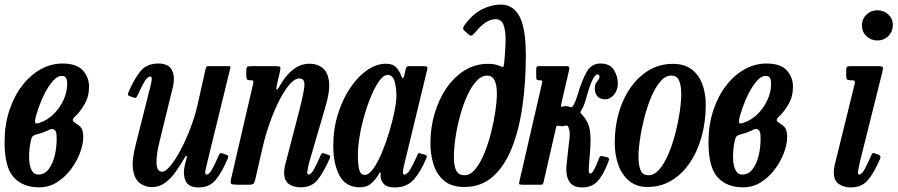

<svg xmlns="http://www.w3.org/2000/svg" viewBox="-21 -810 3936 842"><path d="M-1 -186.5Q-1 -262 19.8 -325Q40.5 -388 76 -434.2Q111.5 -480.5 157.2 -506Q203 -531.5 253.5 -531.5Q314 -531.5 341.8 -501.8Q369.5 -472 369.5 -429.5Q369.5 -386.5 349.8 -352.8Q330 -319 308.5 -299.5Q297 -289 298.2 -282.5Q299.5 -276 317.5 -265Q333.5 -255.5 338.8 -242.5Q344 -229.5 344 -209.5Q344 -177 329.5 -138.8Q315 -100.5 289 -66.2Q263 -32 228 -10.2Q193 11.5 151.5 11.5Q78.5 11.5 38.8 -32.8Q-1 -77 -1 -186.5ZM152.5 -271.5Q188.5 -283.5 215.8 -311.2Q243 -339 258.2 -373.2Q273.5 -407.5 273.5 -440Q273.5 -461.5 268.2 -469.2Q263 -477 248.5 -477Q222.5 -477 191 -428.2Q159.5 -379.5 136.5 -300.5Q131 -280.5 133.2 -272.8Q135.5 -265 152.5 -271.5ZM187.5 -237.5Q173 -230.5 161.8 -227Q150.5 -223.5 137.5 -220Q122 -215.5 118.2 -206.5Q114.5 -197.5 111 -175.5Q106 -146 106.8 -115.5Q107.5 -85 117 -64.8Q126.5 -44.5 147.5 -44.5Q174.5 -44.5 192.2 -67.8Q210 -91 218.8 -126.8Q227.5 -162.5 227.5 -200Q227.5 -220.5 225.8 -227.5Q224 -234.5 219 -239.5Q214.5 -244 207.5 -244.2Q200.5 -244.5 187.5 -237.5Z M542 -404.5Q566.5 -462.5 594.5 -497Q622.5 -531.5 673.5 -531.5Q719.5 -531.5 733.8 -501Q748 -470.5 736 -423.5L679.5 -193Q664 -132 665.5 -94.5Q667 -57 690 -57Q705 -57 726.5 -83Q748 -109 770.8 -151.8Q793.5 -194.5 813.2 -245.5Q833 -296.5 844.5 -346.5L881 -509Q882.5 -515 885 -517.5Q887.5 -520 895 -520H977Q986.5 -520 988.5 -518.5Q990.5 -517 988.5 -509.5L888.5 -100Q884.5 -83 880.2 -63.8Q876 -44.5 885 -44.5Q896.5 -44.5 909.2 -67.8Q922 -91 938.5 -128.5Q941.5 -135 944.5 -137.2Q947.5 -139.5 955.5 -137L971 -131.5Q978 -129 979.5 -125.8Q981 -122.5 978 -115Q953.5 -57 926.2 -22.5Q899 12 849 12Q806.5 12 793.2 -16.5Q780 -45 789.5 -85.5L797 -115.5Q799.5 -126 796.8 -127Q794 -128 790 -120.5Q770.5 -86 749 -56Q727.5 -26 702.2 -7.8Q677 10.5 645 10.5Q615 10.5 592 -7Q569 -24.5 562.5 -65.8Q556 -107 575 -179L635.5 -419Q637 -425.5 640.5 -439Q644 -452.5 644.5 -463.5Q645 -474.5 638 -474.5Q625.5 -474.5 612 -451.5Q598.5 -428.5 581.5 -390Q578.5 -384 575.5 -381.8Q572.5 -379.5 564.5 -382.5L548.5 -388Q541.5 -390.5 540.2 -393.8Q539 -397 542 -404.5Z M1079.5 -520H1184.5Q1204 -520 1207.2 -516.5Q1210.5 -513 1207 -497L1194 -441.5Q1188.5 -416.5 1192.8 -417Q1197 -417.5 1209.5 -439.5Q1263.5 -530.5 1336.5 -530.5Q1370 -530.5 1393.2 -512.5Q1416.5 -494.5 1421.8 -453Q1427 -411.5 1406 -341L1335.5 -100Q1333.5 -93 1330 -76.2Q1326.5 -59.5 1326.5 -56Q1326.5 -44.5 1332 -44.5Q1343 -44.5 1355.8 -67.5Q1368.5 -90.5 1384.5 -127.5Q1388 -135 1391 -137.5Q1394 -140 1401.5 -137L1418.5 -131Q1425.5 -128.5 1426.5 -125Q1427.5 -121.5 1424 -113Q1399.5 -57 1373 -22.8Q1346.5 11.5 1298 11.5Q1266 11.5 1245.5 -3.2Q1225 -18 1225 -53Q1225 -61 1227 -73.8Q1229 -86.5 1232 -96.5L1292 -327Q1308 -388.5 1313.2 -427.2Q1318.5 -466 1292 -466Q1271 -466 1247.8 -438.5Q1224.5 -411 1202.2 -366.5Q1180 -322 1161.5 -269.5Q1143 -217 1131.5 -167L1099 -25.5Q1096 -12.5 1092 -6.2Q1088 0 1071.5 0H1019.5Q997 0 992.8 -4Q988.5 -8 992.5 -26L1088.5 -440Q1091.5 -453 1089.2 -455.5Q1087 -458 1080.5 -458H1076Q1064 -458 1061.5 -462.8Q1059 -467.5 1059 -480.5V-499Q1059 -512.5 1062.5 -516.2Q1066 -520 1079.5 -520Z M1848 -114.5Q1824 -57 1793.5 -22.5Q1763 12 1709.5 12Q1676 12 1662.2 -3.2Q1648.5 -18.5 1648 -36Q1647.5 -40 1648 -42.2Q1648.5 -44.5 1648.5 -48.5Q1648.5 -60.5 1640.5 -47.5Q1629.5 -26.5 1609 -7.5Q1588.5 11.5 1558.5 11.5Q1495.5 11.5 1468 -39.8Q1440.5 -91 1440.5 -169.5Q1440.5 -243.5 1460.8 -309Q1481 -374.5 1514.5 -424.2Q1548 -474 1589 -502.2Q1630 -530.5 1672 -530.5Q1702.5 -530.5 1717.5 -513.2Q1732.5 -496 1737.5 -480Q1746 -454.5 1752 -480L1758 -506.5Q1759.5 -513.5 1762.5 -516.8Q1765.5 -520 1774 -520H1834.5Q1850 -520 1852.5 -516.2Q1855 -512.5 1851.5 -500.5L1749 -77Q1746 -65 1746 -56Q1746 -44.5 1752.5 -44.5Q1764.5 -44.5 1778.2 -67.2Q1792 -90 1809 -129Q1812 -136 1813.5 -138Q1815 -140 1823.5 -137L1842.5 -131.5Q1849.5 -129 1850.5 -125.8Q1851.5 -122.5 1848 -114.5ZM1717.5 -390Q1717.5 -422.5 1709.5 -452Q1701.5 -481.5 1679 -481.5Q1662 -481.5 1644 -457.5Q1626 -433.5 1609 -394.2Q1592 -355 1578.2 -308.2Q1564.5 -261.5 1556.5 -214.8Q1548.5 -168 1548.5 -130Q1548.5 -91 1554 -67Q1559.5 -43 1578.5 -43Q1596.5 -43 1616 -70.2Q1635.5 -97.5 1653.5 -140.5Q1671.5 -183.5 1686 -231.5Q1700.5 -279.5 1709 -322Q1717.5 -364.5 1717.5 -390Z M1866.5 -181.5Q1866.5 -249.5 1885 -312.2Q1903.5 -375 1937.2 -424Q1971 -473 2017 -501.5Q2063 -530 2118.5 -530Q2136.5 -530 2147.2 -527.8Q2158 -525.5 2164.5 -523Q2181 -516.5 2184.8 -516.2Q2188.5 -516 2190.5 -538.5Q2195.5 -587 2196.2 -629.8Q2197 -672.5 2187.8 -699.2Q2178.5 -726 2152.5 -726Q2130.5 -726 2107.8 -710.8Q2085 -695.5 2063.5 -668.5Q2056 -659 2049.5 -655.2Q2043 -651.5 2036 -657.5L2016 -675Q2008.5 -681.5 2010.5 -688.8Q2012.5 -696 2020.5 -706Q2054 -750 2094.5 -770Q2135 -790 2175 -790Q2229.5 -790 2257.2 -737.8Q2285 -685.5 2285 -568Q2285 -448.5 2270 -343.8Q2255 -239 2223 -159.5Q2191 -80 2139.8 -35Q2088.5 10 2015.5 10Q1958 10 1925.5 -18.2Q1893 -46.5 1879.8 -90.5Q1866.5 -134.5 1866.5 -181.5ZM1969.5 -121.5Q1969.5 -79 1980.8 -60.2Q1992 -41.5 2016 -41.5Q2041.5 -41.5 2063.5 -68.2Q2085.5 -95 2103 -137.8Q2120.5 -180.5 2132.8 -229.2Q2145 -278 2151.5 -323Q2158 -368 2158 -398.5Q2158 -478.5 2116 -478.5Q2090 -478.5 2067.8 -454Q2045.5 -429.5 2027.5 -389.5Q2009.5 -349.5 1996.5 -301.8Q1983.5 -254 1976.5 -206.8Q1969.5 -159.5 1969.5 -121.5Z M2646.5 -99Q2623 -39 2597.8 -13.5Q2572.5 12 2533 12Q2491 12 2475 -14.8Q2459 -41.5 2463.5 -86.5L2469.5 -143Q2473.5 -181 2476.8 -206.2Q2480 -231.5 2472 -251.5Q2469.5 -258 2466.5 -259Q2463.5 -260 2458 -259Q2455 -258 2451.5 -257.2Q2448 -256.5 2443.5 -256.5Q2438.5 -256.5 2435.5 -257Q2432.5 -257.5 2429.5 -258.5Q2419.5 -260.5 2418 -253L2363 -12.5Q2361 -4.5 2359.5 -2.2Q2358 0 2348 0H2270.5Q2254.5 0 2255 -4.2Q2255.5 -8.5 2258 -20L2355 -441Q2357.5 -451.5 2356.8 -454.8Q2356 -458 2347.5 -458H2342.5Q2334 -458 2332.2 -461.8Q2330.5 -465.5 2330.5 -474.5V-503.5Q2330.5 -513 2332.5 -516.5Q2334.5 -520 2343.5 -520H2461.5Q2473 -520 2474.8 -515.2Q2476.5 -510.5 2474.5 -501.5L2444 -370.5Q2440.5 -355 2439.2 -347.8Q2438 -340.5 2444 -342Q2452.5 -344.5 2459.5 -344.5Q2465.5 -344.5 2469 -343.8Q2472.5 -343 2475 -342Q2479.5 -340 2484.2 -339.8Q2489 -339.5 2495.5 -351.5Q2500 -359.5 2504 -369.8Q2508 -380 2511.5 -392.5Q2531 -458.5 2552 -495Q2573 -531.5 2612 -531.5Q2653.5 -531.5 2671 -503.5Q2688.5 -475.5 2688.5 -444Q2688.5 -415.5 2671.8 -395Q2655 -374.5 2632.5 -374.5Q2611.5 -374.5 2599.5 -387.2Q2587.5 -400 2587.5 -421Q2587.5 -437 2592.5 -445.2Q2597.5 -453.5 2602.5 -459Q2607.5 -464.5 2608 -472.5Q2608 -483.5 2599.5 -483.5Q2588.5 -483.5 2576 -457.2Q2563.5 -431 2547 -370.5Q2540.5 -346.5 2528.5 -326.5Q2522.5 -317.5 2524.8 -315Q2527 -312.5 2533.5 -305Q2559.5 -276 2565.5 -240.8Q2571.5 -205.5 2566.5 -145L2561.5 -78Q2560 -59 2562 -54Q2564 -49 2569 -49Q2575 -49 2584.8 -66.8Q2594.5 -84.5 2604.5 -112.5Q2608.5 -123.5 2612 -125Q2615.5 -126.5 2624.5 -124.5L2640 -121Q2647.5 -119 2649.2 -114.8Q2651 -110.5 2646.5 -99Z M2675 -182Q2675 -280.5 2708 -359.2Q2741 -438 2798.5 -484Q2856 -530 2930 -530Q2980.5 -530 3012.2 -505.8Q3044 -481.5 3059 -441Q3074 -400.5 3074 -350.5Q3074 -276.5 3056 -211.2Q3038 -146 3004.2 -96.2Q2970.5 -46.5 2923.5 -18.2Q2876.5 10 2818.5 10Q2770 10 2738 -16.8Q2706 -43.5 2690.5 -87.2Q2675 -131 2675 -182ZM2779 -121.5Q2779 -85.5 2788.2 -63.5Q2797.5 -41.5 2823 -41.5Q2848.5 -41.5 2870.5 -67.2Q2892.5 -93 2910.2 -134.5Q2928 -176 2940.5 -224.2Q2953 -272.5 2959.8 -318.5Q2966.5 -364.5 2966.5 -398.5Q2966.5 -434.5 2957.2 -456.5Q2948 -478.5 2922.5 -478.5Q2897 -478.5 2875 -452.8Q2853 -427 2835.2 -385.2Q2817.5 -343.5 2805 -295.2Q2792.5 -247 2785.8 -201Q2779 -155 2779 -121.5Z M3086 -186.5Q3086 -262 3106.8 -325Q3127.5 -388 3163 -434.2Q3198.5 -480.5 3244.2 -506Q3290 -531.5 3340.5 -531.5Q3401 -531.5 3428.8 -501.8Q3456.5 -472 3456.5 -429.5Q3456.5 -386.5 3436.8 -352.8Q3417 -319 3395.5 -299.5Q3384 -289 3385.2 -282.5Q3386.5 -276 3404.5 -265Q3420.5 -255.5 3425.8 -242.5Q3431 -229.5 3431 -209.5Q3431 -177 3416.5 -138.8Q3402 -100.5 3376 -66.2Q3350 -32 3315 -10.2Q3280 11.5 3238.5 11.5Q3165.5 11.5 3125.8 -32.8Q3086 -77 3086 -186.5ZM3239.5 -271.5Q3275.5 -283.5 3302.8 -311.2Q3330 -339 3345.2 -373.2Q3360.5 -407.5 3360.5 -440Q3360.5 -461.5 3355.2 -469.2Q3350 -477 3335.5 -477Q3309.5 -477 3278 -428.2Q3246.5 -379.5 3223.5 -300.5Q3218 -280.5 3220.2 -272.8Q3222.5 -265 3239.5 -271.5ZM3274.5 -237.5Q3260 -230.5 3248.8 -227Q3237.5 -223.5 3224.5 -220Q3209 -215.5 3205.2 -206.5Q3201.5 -197.5 3198 -175.5Q3193 -146 3193.8 -115.5Q3194.5 -85 3204 -64.8Q3213.5 -44.5 3234.5 -44.5Q3261.5 -44.5 3279.2 -67.8Q3297 -91 3305.8 -126.8Q3314.5 -162.5 3314.5 -200Q3314.5 -220.5 3312.8 -227.5Q3311 -234.5 3306 -239.5Q3301.5 -244 3294.5 -244.2Q3287.5 -244.5 3274.5 -237.5Z M3759 -698.5Q3759 -727 3779 -746Q3799 -765 3827 -765Q3855 -765 3875 -746Q3895 -727 3894.5 -698.5Q3893.5 -670 3874.2 -651.2Q3855 -632.5 3827 -632.5Q3799 -632.5 3779 -651.2Q3759 -670 3759 -698.5ZM3848.5 -494.5 3750 -100Q3748.5 -93.5 3745 -76.5Q3741.5 -59.5 3741.5 -56Q3741.5 -44.5 3746.5 -44.5Q3758 -44.5 3770.8 -67.8Q3783.5 -91 3799.5 -128Q3802.5 -135.5 3805.5 -137.8Q3808.5 -140 3816.5 -137L3832.5 -131.5Q3844 -127 3838.5 -113.5Q3813.5 -54.5 3786 -21.2Q3758.5 12 3709.5 12Q3680.5 12 3658 -2.8Q3635.5 -17.5 3635.5 -53.5Q3635.5 -62 3637.5 -75.2Q3639.5 -88.5 3642.5 -98.5L3726.5 -439.5Q3729.5 -451 3726.8 -454.5Q3724 -458 3711.5 -458H3710.5Q3697 -458 3693.5 -461.5Q3690 -465 3690 -478V-503.5Q3690 -514.5 3694.2 -517.2Q3698.5 -520 3708.5 -520H3827.5Q3847 -520 3850 -515.8Q3853 -511.5 3848.5 -494.5Z"/></svg>

Font: Besley* Condensed Medium
Style: Italic
Weight: 500
Width: 3
Italic angle: -13°
Designer: Owen Earl
Foundry: indestructible type*
Version: Version 3.000; ttfautohint (v1.8.3)